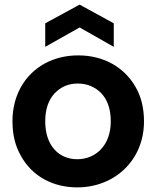

<svg xmlns="http://www.w3.org/2000/svg" viewBox="-20 -803 678 832"><path d="M71 -127C119 -40 208 9 315 9C475 9 604 -107 604 -277C604 -334 592 -384 567 -427C517 -514 426 -563 319 -563C266 -563 217 -551 174 -528C87 -480 34 -390 34 -277C34 -220 46 -170 71 -127ZM217 -399C244 -427 277 -441 317 -441C357 -441 391 -427 419 -399C446 -370 460 -330 460 -277C460 -170 392 -113 315 -113C235 -113 176 -172 176 -277C176 -330 190 -370 217 -399ZM176 -702V-600L325 -684L473 -600V-702L325 -783Z"/></svg>

Font: Poppins SemiBold
Style: Regular
Weight: 600
Designer: Ninad Kale (Devanagari), Jonny Pinhorn (Latin)
Foundry: Indian Type Foundry
Version: 4.004